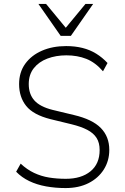

<svg xmlns="http://www.w3.org/2000/svg" viewBox="-20 -947 637 975"><path d="M313 8Q261 8 214 -0.5Q167 -9 128.5 -27.5Q90 -46 62 -75L85 -116Q117 -86 153 -69Q189 -52 229 -45.5Q269 -39 314 -39Q393 -39 439.5 -77Q486 -115 486 -185Q486 -222 470.5 -246.5Q455 -271 423.5 -287.5Q392 -304 343 -316L236 -342Q149 -364 113 -409Q77 -454 77 -520Q77 -580 108 -623Q139 -666 193 -689.5Q247 -713 316 -713Q361 -713 399 -703.5Q437 -694 468.5 -674.5Q500 -655 526 -627L503 -585Q464 -630 418.5 -648Q373 -666 317 -666Q264 -666 220.5 -649.5Q177 -633 151.5 -600.5Q126 -568 126 -520Q126 -469 154.5 -437Q183 -405 247 -389L355 -363Q449 -341 492 -297Q535 -253 535 -186Q535 -130 507 -86Q479 -42 429.5 -17Q380 8 313 8ZM288 -765 175 -927H214L314 -806L414 -927H453L340 -765Z"/></svg>

Font: Nunito Sans 7pt SemiCondensed ExtraLight
Style: Regular
Weight: 250
Width: 4
Designer: Vernon Adams
Foundry: Vernon Adams
Version: Version 3.101;gftools[0.9.27]